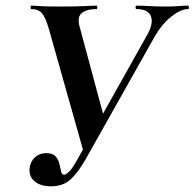

<svg xmlns="http://www.w3.org/2000/svg" viewBox="-20 -645 686 677"><path d="M160 12Q122 12 101 -6.5Q80 -25 85 -56Q89 -78 104.5 -91.5Q120 -105 143 -105Q166 -105 176 -93.5Q186 -82 189.5 -67Q193 -52 195.5 -40.5Q198 -29 206 -29Q213 -29 224.5 -40.5Q236 -52 253 -83L499 -522Q522 -563 512 -588Q502 -613 461 -613Q458 -613 458 -619Q458 -625 461 -625Q484 -625 506.5 -623.5Q529 -622 563 -622Q582 -622 593 -622.5Q604 -623 615 -624Q626 -625 643 -625Q646 -625 646 -619Q646 -613 643 -613Q617 -613 583.5 -586Q550 -559 526 -517L280 -80Q252 -32 226 -10Q200 12 160 12ZM276 -105 152 -544Q141 -582 128.5 -597.5Q116 -613 90 -613Q88 -613 88 -619Q88 -625 90 -625Q105 -625 114 -624Q123 -623 138 -622.5Q153 -622 187 -622Q250 -622 277 -623.5Q304 -625 320 -625Q323 -625 323 -619Q323 -613 320 -613Q286 -613 268.5 -599Q251 -585 261 -550L349 -223Z"/></svg>

Font: Cormorant
Style: Bold Italic
Weight: 700
Italic angle: -10°
Designer: Christian Thalmann (Catharsis Fonts)
Foundry: Catharsis Fonts
Version: Version 4.000